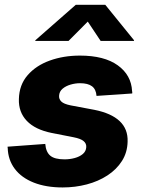

<svg xmlns="http://www.w3.org/2000/svg" viewBox="-20 -784 607 814"><path d="M245.6 10.7Q175.3 10.7 123.3 -9.8Q71.3 -30.3 42.7 -68.1Q14.2 -106 12.7 -156.7Q12.2 -158.2 12.2 -159.4Q12.2 -160.6 12.2 -162.1L171.9 -173.8Q174.8 -139.2 193.4 -123.8Q211.9 -108.4 253.9 -108.4Q275.9 -108.4 296.6 -114Q317.4 -119.6 331.1 -131.1Q344.7 -142.6 345.7 -160.2Q346.7 -175.8 334.2 -186Q321.8 -196.3 292 -202.1L199.7 -220.2Q128.9 -234.4 93.5 -271.7Q58.1 -309.1 60.1 -364.3Q61.5 -424.3 97.2 -465.3Q132.8 -506.3 191.2 -527.3Q249.5 -548.3 318.8 -548.3Q421.9 -548.3 479.2 -507.1Q536.6 -465.8 540 -397.5Q540.5 -395.5 540.8 -393.1Q541 -390.6 540.5 -387.7L389.2 -377.4Q387.2 -405.3 370.1 -418.2Q353 -431.2 319.3 -431.2Q299.3 -431.2 279.1 -425.3Q258.8 -419.4 245.1 -407.7Q231.4 -396 230.5 -377.9Q229.5 -363.8 240 -353.5Q250.5 -343.3 278.8 -337.4L379.9 -318.4Q451.7 -304.2 487.3 -270.5Q522.9 -236.8 521 -183.6Q520 -137.7 497.1 -101.6Q474.1 -65.4 435.5 -40.3Q397 -15.1 347.9 -2.2Q298.8 10.7 245.6 10.7ZM270.5 -610.4H129.4L129.9 -613.3L301.3 -763.7H426.3L548.3 -613.3L547.9 -610.4H406.7L352.1 -692.4Z"/></svg>

Font: Inter 17pt ExtraBold
Style: Italic
Weight: 800
Italic angle: -9.3988°
Version: Version 4.001;git-66647c0bb